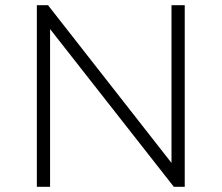

<svg xmlns="http://www.w3.org/2000/svg" viewBox="-20 -720 854 740"><path d="M692 -700V0H650L173 -608V0H122V-700H165L641 -92V-700Z"/></svg>

Font: Hilab Light
Style: Regular
Weight: 300
Designer: Cristianderson Lima
Foundry: Cristianderson
Version: Version 1.0